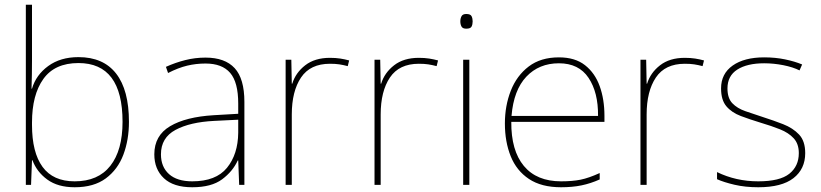

<svg xmlns="http://www.w3.org/2000/svg" viewBox="-20 -780 3464 810"><path d="M115 -525Q115 -501 114.5 -466Q114 -431 113 -406H115Q132 -464 183.5 -501.5Q235 -539 311 -539Q416 -539 470 -469.5Q524 -400 524 -266Q524 -190 500.5 -127.5Q477 -65 426.5 -27.5Q376 10 295 10Q224 10 179.5 -22.5Q135 -55 117 -104H115L111 0H89V-760H115ZM311 -514Q211 -514 163 -447Q115 -380 115 -263V-253Q115 -137 159.5 -76Q204 -15 295 -15Q394 -15 445.5 -80.5Q497 -146 497 -266Q497 -514 311 -514Z M847 -537Q929 -537 970 -492.5Q1011 -448 1011 -350V0H989L985 -103H983Q962 -57 917 -23.5Q872 10 791 10Q712 10 671.5 -28Q631 -66 631 -129Q631 -208 697.5 -247.5Q764 -287 882 -294L985 -300V-343Q985 -433 951 -472.5Q917 -512 847 -512Q807 -512 769.5 -503Q732 -494 689 -472L680 -498Q720 -516 761.5 -526.5Q803 -537 847 -537ZM884 -270Q782 -265 720.5 -232Q659 -199 659 -129Q659 -76 693 -45.5Q727 -15 791 -15Q891 -15 937.5 -72Q984 -129 985 -220V-275Z M1372 -536Q1396 -536 1415.5 -533Q1435 -530 1453 -525L1447 -501Q1428 -506 1411.5 -508.5Q1395 -511 1372 -511Q1289 -511 1250 -453Q1211 -395 1211 -297V0H1185V-528H1209L1211 -427H1213Q1227 -473 1267.5 -504.5Q1308 -536 1372 -536Z M1747 -536Q1771 -536 1790.5 -533Q1810 -530 1828 -525L1822 -501Q1803 -506 1786.5 -508.5Q1770 -511 1747 -511Q1664 -511 1625 -453Q1586 -395 1586 -297V0H1560V-528H1584L1586 -427H1588Q1602 -473 1642.5 -504.5Q1683 -536 1747 -536Z M1947 -721Q1965 -721 1969.5 -711.5Q1974 -702 1974 -690Q1974 -677 1969.5 -668Q1965 -659 1947 -659Q1932 -659 1927 -668Q1922 -677 1922 -690Q1922 -702 1927 -711.5Q1932 -721 1947 -721ZM1960 -528V0H1934V-528Z M2338 -538Q2406 -538 2448 -505Q2490 -472 2510 -416.5Q2530 -361 2530 -291V-266H2137Q2136 -145 2190 -80Q2244 -15 2347 -15Q2395 -15 2429.5 -22Q2464 -29 2510 -50V-23Q2472 -6 2433.5 2Q2395 10 2347 10Q2264 10 2211.5 -25Q2159 -60 2134.5 -121Q2110 -182 2110 -259Q2110 -334 2135 -397.5Q2160 -461 2210.5 -499.5Q2261 -538 2338 -538ZM2338 -513Q2254 -513 2200.5 -456.5Q2147 -400 2138 -291H2503Q2504 -390 2463 -451.5Q2422 -513 2338 -513Z M2869 -536Q2893 -536 2912.5 -533Q2932 -530 2950 -525L2944 -501Q2925 -506 2908.5 -508.5Q2892 -511 2869 -511Q2786 -511 2747 -453Q2708 -395 2708 -297V0H2682V-528H2706L2708 -427H2710Q2724 -473 2764.5 -504.5Q2805 -536 2869 -536Z M3377 -134Q3377 -67 3327.5 -28.5Q3278 10 3179 10Q3124 10 3079 -0.5Q3034 -11 3005 -24V-54Q3085 -15 3179 -15Q3270 -15 3310 -47Q3350 -79 3350 -134Q3350 -173 3328.5 -196.5Q3307 -220 3270.5 -234.5Q3234 -249 3190 -262Q3144 -276 3105.5 -290.5Q3067 -305 3044.5 -331.5Q3022 -358 3022 -407Q3022 -469 3071 -503.5Q3120 -538 3204 -538Q3251 -538 3292 -529.5Q3333 -521 3364 -508L3353 -483Q3325 -497 3284.5 -505Q3244 -513 3204 -513Q3132 -513 3090.5 -486.5Q3049 -460 3049 -407Q3049 -366 3069.5 -344.5Q3090 -323 3124.5 -311Q3159 -299 3199 -286Q3243 -272 3284 -256Q3325 -240 3351 -212.5Q3377 -185 3377 -134Z"/></svg>

Font: Noto Sans Myanmar UI Thin
Style: Regular
Weight: 100
Designer: Monotype Design Team
Foundry: Monotype Imaging Inc.
Version: Version 2.103; ttfautohint (v1.8.4.7-5d5b)